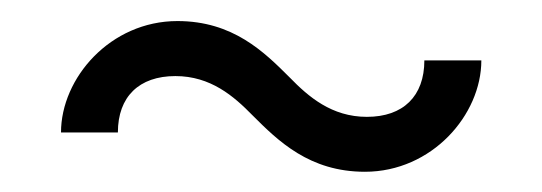

<svg xmlns="http://www.w3.org/2000/svg" viewBox="-20 -351 525 186"><path d="M333.5 -184.6C398.4 -184.6 446.3 -239.7 446.3 -292.5H391.1C391.1 -257.8 370.6 -237.8 335.4 -237.8C301.3 -237.8 278.8 -257.3 260.7 -275.9C235.8 -300.8 205.6 -330.6 151.9 -330.6C86.9 -330.6 39.1 -275.4 39.1 -222.7H94.2C94.2 -257.3 114.7 -277.3 149.9 -277.3C184.1 -277.3 206.5 -257.8 224.6 -239.3C249.5 -214.4 279.8 -184.6 333.5 -184.6Z"/></svg>

Font: Faust Sans
Style: Regular
Weight: 400
Designer: Andreas Faust
Version: Version 1.003;Glyphs 3.1.2 (3151)